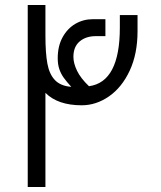

<svg xmlns="http://www.w3.org/2000/svg" viewBox="-20 -745 640 765"><path d="M90.5 -725H161V-603.5Q161 -533.5 168.8 -491.5Q176.5 -449.5 198.8 -426Q221 -402.5 264 -399Q244.5 -420.5 233.8 -435.5Q223 -450.5 216.5 -469.2Q210 -488 210 -513Q210 -561 229.2 -596.2Q248.5 -631.5 280.2 -650Q312 -668.5 349.5 -668.5H400V-601H361.5Q322.5 -601 297.5 -580Q272.5 -559 272.5 -518.5Q272.5 -493 287 -463Q301.5 -433 334.5 -401.5Q457.5 -418 457.5 -635V-685H528V-620.5Q528 -530.5 496.8 -463.5Q465.5 -396.5 414.2 -361Q363 -325.5 305.5 -325.5Q210.5 -325.5 161 -375V0H90.5Z"/></svg>

Font: JuliaMono Light
Style: Regular
Weight: 300
Monospace: yes
Designer: cormullion
Foundry: corm
Version: Version 0.054; ttfautohint (v1.8.4)